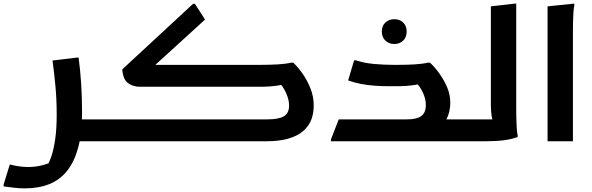

<svg xmlns="http://www.w3.org/2000/svg" viewBox="-67 -780 3270 1060"><path d="M359 0V-121H529V-20L509 0ZM-13 128Q10 134 35.5 138Q61 142 88 142Q128 142 164 133Q200 124 225 111L188 144Q206 117 218.5 77.5Q231 38 238.5 -17.5Q246 -73 246 -147Q246 -231 239 -305Q232 -379 223 -446L357 -462H367Q376 -395 381 -319.5Q386 -244 386 -156Q386 -45 365 33.5Q344 112 304 162.5Q264 213 205 236.5Q146 260 69 260Q43 260 16 257Q-11 254 -29 251.5Q-47 249 -47 249V239Z M509 0V-101L529 -121H1408Q1473 -121 1501 -138.5Q1529 -156 1529 -197Q1529 -230 1512 -267.5Q1495 -305 1468 -332L1530 -320Q1494 -312 1468 -308Q1442 -304 1417.5 -302.5Q1393 -301 1361 -301H704Q667 -301 639.5 -321.5Q612 -342 608 -397L999 -759H1009L1065 -672L749 -384L727 -422H1378Q1422 -422 1466 -424.5Q1510 -427 1540 -434H1552Q1577 -411 1603 -374Q1629 -337 1647 -292Q1665 -247 1665 -197Q1665 -156 1652 -120.5Q1639 -85 1608 -57.5Q1577 -30 1526 -15Q1475 0 1399 0Z M2115 0V-121H2528V-20L2508 0ZM1760 -10 1803 -121H2181Q2234 -121 2259 -139.5Q2284 -158 2284 -201Q2284 -234 2267.5 -269.5Q2251 -305 2223 -332L2286 -323Q2249 -315 2223 -311Q2197 -307 2173 -305.5Q2149 -304 2116 -304H2079Q2045 -304 2006 -306.5Q1967 -309 1929 -316Q1891 -323 1855 -336L1888 -447H1898Q1942 -432 1997 -427Q2052 -422 2102 -422H2134Q2178 -422 2221.5 -424.5Q2265 -427 2295 -434H2307Q2332 -411 2357.5 -376Q2383 -341 2401 -299.5Q2419 -258 2419 -213Q2419 -162 2397 -119.5Q2375 -77 2325 -49L2287 -13Q2266 -7 2240.5 -3.5Q2215 0 2185 0H1760ZM2110 -537Q2081 -537 2061 -555.5Q2041 -574 2041 -606Q2041 -638 2061 -656Q2081 -674 2110 -674Q2139 -674 2158.5 -656Q2178 -638 2178 -606Q2178 -574 2158.5 -555.5Q2139 -537 2110 -537Z M2508 0V-101L2528 -121H2708L2660 -97Q2652 -110 2647.5 -137.5Q2643 -165 2643 -202V-745L2774 -760H2783V-180Q2783 -160 2783.5 -132Q2784 -104 2785.5 -77Q2787 -50 2791 -32V-24Q2761 -12 2717 -6Q2673 0 2610 0Z M2956 -745 3103 -760 3104 -752Q3100 -734 3098.5 -707Q3097 -680 3096.5 -652Q3096 -624 3096 -604V0H2956Z"/></svg>

Font: Kufam SemiBold
Style: Italic
Weight: 600
Italic angle: -11°
Designer: Artur Schmal
Foundry: Original Type
Version: Version 1.301; ttfautohint (v1.8.3)